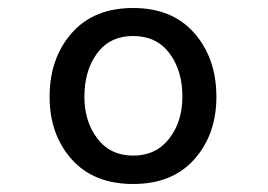

<svg xmlns="http://www.w3.org/2000/svg" viewBox="-20 -523 671 480"><path d="M313 -63Q214 -63 159 -125Q104 -187 104 -281Q104 -377 159 -440Q214 -503 313 -503Q411 -503 466 -440Q521 -377 521 -281Q521 -187 466 -125Q411 -63 313 -63ZM436 -281Q436 -347 403.5 -390Q371 -433 313 -433Q255 -433 223 -390Q191 -347 191 -281Q191 -219 223.5 -176.5Q256 -134 313 -134Q370 -134 403 -176.5Q436 -219 436 -281Z"/></svg>

Font: Martel Sans
Style: Regular
Weight: 400
Designer: Dan Reynolds and Mathieu Réguer
Foundry: Dan Reynolds and Mathieu Réguer
Version: Version 1.001;PS 001.001;hotconv 1.0.70;makeotf.lib2.5.58329